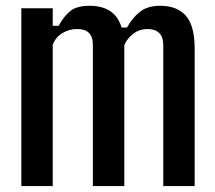

<svg xmlns="http://www.w3.org/2000/svg" viewBox="-20 -628 726 648"><path d="M52 0V-600H158V-541H178Q196 -574 217.8 -591.2Q239.5 -608.5 282.5 -608.5Q324 -608.5 351.2 -591Q378.5 -573.5 390.5 -535H408.5Q426.5 -567.5 452 -588Q477.5 -608.5 520.5 -608.5Q577 -608.5 606.8 -575.5Q636.5 -542.5 637 -466V0H531V-475Q531 -504 517 -517Q503 -530 477.5 -530Q451 -530 431 -515.2Q411 -500.5 399.5 -476.5V0H293.5V-475Q293.5 -504 280.2 -517Q267 -530 240 -530Q213 -530 190.5 -516.2Q168 -502.5 158 -477.5V0Z"/></svg>

Font: Big Shoulders Medium
Style: Regular
Weight: 500
Designer: Patric King
Foundry: XO Type Co
Version: Version 2.002